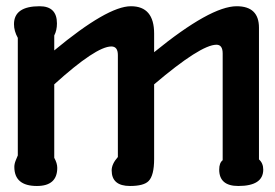

<svg xmlns="http://www.w3.org/2000/svg" viewBox="-20 -597 888 619"><path d="M154.9 -88.2Q164.6 -70.8 164.6 -55.9Q164.6 2.6 99 2.6Q26.2 2.6 26.2 -59Q26.2 -68.7 30.8 -80L37.4 -95.9V-474.9Q25.1 -496.9 25.1 -519Q25.1 -576.9 107.7 -576.9Q163.6 -576.9 163.6 -521.5Q163.6 -499 154.9 -482.6V-434.4Q326.7 -576.9 402.1 -576.9Q476.9 -576.9 476.9 -488.7V-428.7Q659 -576.9 743.1 -576.9Q814.9 -576.9 814.9 -507.7V-83.1Q828.7 -70.8 828.7 -50.3Q828.7 2.6 748.2 2.6Q686.7 2.6 686.7 -50.3Q686.7 -71.8 697.9 -80.5V-424.6Q697.9 -452.8 677.9 -452.8Q627.2 -452.8 476.9 -325.1V-84.6Q476.9 -31.3 459 -13.3Q443.6 2.6 399 2.6Q340 2.6 340 -47.7Q340 -68.2 360 -90.8V-419.5Q360 -447.2 339 -447.2Q289.7 -447.2 154.9 -325.1Z"/></svg>

Font: Myanmar Handwriting
Style: Regular
Weight: 400
Designer: Khon Soe Zaw Thu
Foundry: PaOh Unicode khonsoezawthu@gmail.com and @hotmail.com
Version: Version 1.30 November 9, 2016